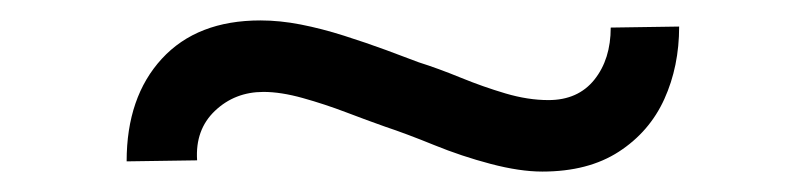

<svg xmlns="http://www.w3.org/2000/svg" viewBox="-20 -443 787 188"><path d="M511 -275Q489 -275 460.5 -282.5Q432 -290 405 -301Q378 -312 357 -319Q340 -325 319 -333Q298 -341 276.5 -347Q255 -353 238 -353Q210 -353 190.5 -334.5Q171 -316 173 -286L104 -285Q104 -348 138.5 -385.5Q173 -423 235 -423Q254 -423 274.5 -419Q295 -415 317 -408Q339 -401 358 -394Q377 -387 390 -382Q409 -376 431 -367Q453 -358 475 -351.5Q497 -345 517 -345Q546 -345 562 -365Q578 -385 578 -416L645 -417Q645 -378 630.5 -346Q616 -314 586 -294.5Q556 -275 511 -275Z"/></svg>

Font: Lexend Peta Light
Style: Regular
Weight: 300
Version: Version 1.007